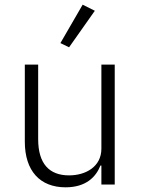

<svg xmlns="http://www.w3.org/2000/svg" viewBox="-20 -788 603 820"><path d="M385 -742 333 -768 238 -604 275 -586ZM413 0H470V-512H413V-153C413 -76 346 -39 275 -39C190 -39 143 -89 143 -194V-512H86V-183C86 -58 151 12 260 12C348 12 390 -33 409 -81H413Z"/></svg>

Font: IBM Plex Devanagari Light
Style: Regular
Weight: 300
Designer: Mike Abbink, Paul van der Laan, Pieter van Rosmalen, Erin McLaughlin
Foundry: Bold Monday
Version: Version 1.0